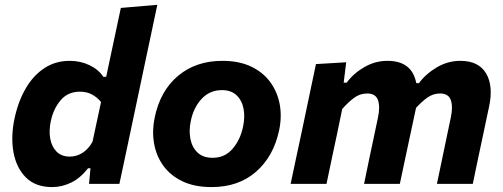

<svg xmlns="http://www.w3.org/2000/svg" viewBox="-20 -766 2095 800"><path d="M197.5 13.5Q128 13.5 88 -26.5Q48 -66.5 36.2 -131.5Q24.5 -196.5 40.5 -272Q55.5 -343 87 -397.2Q118.5 -451.5 164.8 -482Q211 -512.5 270.5 -512.5Q315 -512.5 352.8 -494.5Q390.5 -476.5 410.5 -446H422.5L432.5 -493.5Q445.5 -554 458 -613.2Q470.5 -672.5 483.5 -733L635.5 -746Q623 -687 609.8 -624.5Q596.5 -562 582 -493.5L523.5 -216.5Q510 -153 499.5 -103.2Q489 -53.5 477.5 0H351L357 -65H347Q315 -24 276.5 -5.2Q238 13.5 197.5 13.5ZM271.5 -113.5Q298.5 -113.5 323.2 -128.8Q348 -144 365.5 -175.5L401 -341Q385.5 -360 363.8 -372Q342 -384 313 -384Q263 -384 232.8 -348.5Q202.5 -313 191.5 -260.5Q183.5 -222.5 189.2 -189Q195 -155.5 215.5 -134.5Q236 -113.5 271.5 -113.5Z M861.5 13.5Q790 13.5 739.8 -10.8Q689.5 -35 660 -76.2Q630.5 -117.5 621.8 -169.2Q613 -221 624.5 -276.5Q648 -388.5 722.5 -450.5Q797 -512.5 906.5 -512.5Q976 -512.5 1026 -488.8Q1076 -465 1106 -424Q1136 -383 1145.5 -331.2Q1155 -279.5 1143 -223Q1120 -114.5 1047 -50.5Q974 13.5 861.5 13.5ZM866 -108.5Q917 -108.5 949.2 -146.2Q981.5 -184 992.5 -237.5Q1001.5 -278 994.8 -313Q988 -348 965.5 -369.2Q943 -390.5 905 -390.5Q854 -390.5 820.2 -354.2Q786.5 -318 775 -262Q766.5 -221.5 773.5 -186.5Q780.5 -151.5 803.5 -130Q826.5 -108.5 866 -108.5Z M1191 0Q1202.5 -54 1213 -104Q1223.5 -154 1237 -216L1247.5 -266Q1258.5 -319.5 1271 -378Q1283.5 -436.5 1296.5 -499L1422.5 -506.5L1412 -421.5H1424.5Q1452.5 -460 1497.8 -486.2Q1543 -512.5 1594.5 -512.5Q1697 -512.5 1714.5 -419.5H1725.5Q1755 -459 1800.8 -485.8Q1846.5 -512.5 1898 -512.5Q1974.5 -512.5 2005.5 -460Q2036.5 -407.5 2017.5 -320Q2013 -298.5 2007.2 -271.8Q2001.5 -245 1995.5 -216Q1982 -153.5 1971.5 -103.5Q1961 -53.5 1950 0H1800.5Q1812 -53.5 1822 -102.5Q1832 -151.5 1844 -208L1858.5 -277Q1868 -322 1858.2 -349.2Q1848.5 -376.5 1813.5 -376.5Q1784.5 -376.5 1760.5 -359.2Q1736.5 -342 1713.5 -316.5Q1709 -295.5 1703.5 -269.8Q1698 -244 1692 -216Q1678.5 -154 1668 -103.8Q1657.5 -53.5 1646 0H1497Q1508 -53.5 1518.2 -102.8Q1528.5 -152 1540.5 -208L1555 -277Q1564.5 -322 1554.8 -349.2Q1545 -376.5 1510 -376.5Q1479.5 -376.5 1454.8 -358Q1430 -339.5 1406 -312L1384.5 -208.5Q1372.5 -152 1362 -102.8Q1351.5 -53.5 1340.5 0Z"/></svg>

Font: Commissioner
Style: Bold Italic
Weight: 700
Italic angle: -12°
Designer: Kostas Bartsokas
Foundry: Kostas Bartsokas
Version: Version 1.000; ttfautohint (v1.8.3)